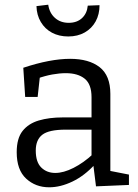

<svg xmlns="http://www.w3.org/2000/svg" viewBox="-20 -787 588 816"><path d="M449 -45 436 -63 528 -45V-1L388 5L376 -91L383 -88Q339 -40 288 -15.5Q237 9 189 9Q131 9 91 -28Q51 -65 51 -140Q51 -199 76 -230.5Q101 -262 145 -275Q189 -288 247 -288H378L369 -278V-374Q369 -429 340 -452.5Q311 -476 260 -476Q233 -476 202.5 -470.5Q172 -465 138 -453L150 -466L140 -375H87L79 -499Q136 -518 186 -527.5Q236 -537 278 -537Q358 -537 403.5 -501.5Q449 -466 449 -388ZM132 -147Q132 -98 155.5 -75Q179 -52 215 -52Q250 -52 292.5 -73.5Q335 -95 375 -132L369 -111V-245L378 -236H259Q188 -236 160 -214.5Q132 -193 132 -147ZM270 -632Q231 -632 201 -648Q171 -664 153.5 -693.5Q136 -723 135 -761L185 -767Q190 -732 213.5 -711Q237 -690 272 -690Q307 -690 328.5 -710Q350 -730 353 -763L403 -765Q403 -726 386.5 -696Q370 -666 340 -649Q310 -632 270 -632Z"/></svg>

Font: Bitter Thin
Style: Regular
Weight: 400
Version: Version 3.021